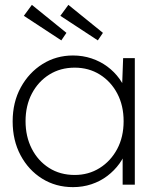

<svg xmlns="http://www.w3.org/2000/svg" viewBox="-20 -759 647 789"><path d="M32 -260Q32 -339 65.5 -400Q99 -461 155 -496Q211 -531 280 -531Q320 -531 356 -519Q392 -507 421 -485.5Q450 -464 471 -435Q492 -406 501 -372L481 -385L486 -520H534V0H484V-130L501 -149Q492 -116 471 -87Q450 -58 421 -36Q392 -14 356 -2Q320 10 280 10Q209 10 153 -25Q97 -60 64.5 -121Q32 -182 32 -260ZM488 -261Q488 -325 462 -374.5Q436 -424 390.5 -452.5Q345 -481 287 -481Q228 -481 182.5 -452.5Q137 -424 111 -374.5Q85 -325 85 -261Q85 -198 110.5 -148Q136 -98 181.5 -69Q227 -40 287 -40Q344 -40 389.5 -68.5Q435 -97 461.5 -146.5Q488 -196 488 -261ZM382 -593 228 -694 261 -739 403 -624ZM111 -739 253 -624 232 -593 78 -694Z"/></svg>

Font: Mach ExtraLight
Style: Regular
Weight: 250
Version: Version 1.002